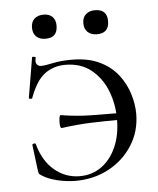

<svg xmlns="http://www.w3.org/2000/svg" viewBox="-46 -600 537 652"><g transform="rotate(-5 223.0 -274.0)"><path d="M207.2 -399Q264.2 -399 303.3 -380Q342.4 -361 365.8 -330.4Q389.2 -299.8 399.9 -264.7Q410.6 -229.6 410.6 -197.6Q410.6 -137.8 380.5 -90.3Q350.4 -42.8 299.6 -15.4Q248.8 12 186.2 12Q156 12 124.5 4.5Q93 -3 73 -16Q66 -20 64 -23Q62 -26 61 -34L50 -123Q50 -125 55.5 -126.5Q61 -128 62 -124Q77.6 -66 115.3 -34.3Q153 -2.6 201.2 -2.6Q243.2 -2.6 275.1 -25.2Q307 -47.8 325.5 -88.9Q344 -130 344 -185Q344 -236.6 326.1 -281.8Q308.2 -327 272.8 -355.3Q237.4 -383.6 184.8 -383.6Q145 -383.6 114.9 -361.5Q84.8 -339.4 63.2 -280.2Q62 -278 56.5 -279.1Q51 -280.2 52 -282.2L75 -419Q76 -421 82 -420Q88 -419 87 -416Q83 -400 89 -393.5Q95 -387 102 -387Q116.2 -387 143.6 -393Q171 -399 207.2 -399ZM155.2 -214.8Q206.6 -206.2 255.6 -205.3Q304.6 -204.4 355.4 -204.4V-181.6Q304.6 -181.6 255.6 -179.9Q206.6 -178.2 154.2 -170.8Q150 -170.6 149 -181.9Q148 -193.2 149.6 -204.5Q151.2 -215.8 155.2 -214.8ZM126.4 -477.6Q106.2 -477.6 94.8 -488.5Q83.4 -499.4 83.4 -519Q83.4 -538.2 94.8 -549Q106.2 -559.8 126.4 -559.8Q145.8 -559.8 156.5 -549Q167.2 -538.2 167.2 -519Q167.2 -477.6 126.4 -477.6ZM301.2 -477.6Q281.8 -477.6 270.1 -488.5Q258.4 -499.4 258.4 -519Q258.4 -538.2 270.1 -548.9Q281.8 -559.6 301.2 -559.6Q342.8 -559.6 342.8 -519Q342.8 -477.6 301.2 -477.6Z"/></g></svg>

Font: Cormorant Garamond Light
Style: Regular
Weight: 300
Designer: Christian Thalmann (Catharsis Fonts)
Foundry: Catharsis Fonts
Version: Version 4.001